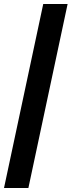

<svg xmlns="http://www.w3.org/2000/svg" viewBox="-22 -797 358 957"><path d="M-2 140 193.5 -777H315L119.5 140Z"/></svg>

Font: Epilogue
Style: Bold Italic
Weight: 700
Italic angle: -12°
Designer: Tyler Finck
Foundry: Etcetera Type Co
Version: Version 2.111; ttfautohint (v1.8.3)